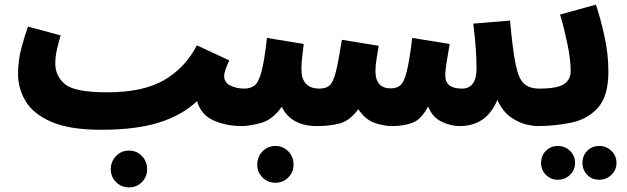

<svg xmlns="http://www.w3.org/2000/svg" viewBox="-20 -540 2710 830"><path d="M1026 5Q1111 5 1111 -78Q1111 -110 1092 -133.5Q1073 -157 1035 -157Q1003 -157 976 -170Q949 -183 949 -212Q949 -231 971 -279L831 -344Q781 -247 690 -194Q599 -141 444 -141Q302 -141 260.5 -176.5Q219 -212 219 -265Q219 -296 226.5 -327.5Q234 -359 242 -387L101 -425Q87 -387 72.5 -332.5Q58 -278 58 -219Q58 -158 90.5 -103Q123 -48 201.5 -13.5Q280 21 418 21Q567 21 666.5 -10Q766 -41 832 -103Q849 -43 904 -19Q959 5 1026 5ZM616 192Q616 158 593.5 134.5Q571 111 538 111Q504 111 481.5 134.5Q459 158 459 192Q459 224 481.5 247Q504 270 538 270Q571 270 593.5 247Q616 224 616 192Z M1351 5Q1436 5 1436 -78Q1436 -110 1417 -133.5Q1398 -157 1361 -157Q1283 -157 1283 -241Q1283 -270 1287 -299.5Q1291 -329 1293 -350L1134 -376Q1123 -277 1110.5 -230.5Q1098 -184 1080.5 -170.5Q1063 -157 1036 -157L1026 5Q1056 5 1106.5 -8Q1157 -21 1198 -78Q1239 5 1351 5ZM1249 172Q1249 138 1226.5 114.5Q1204 91 1171 91Q1137 91 1114.5 114.5Q1092 138 1092 172Q1092 204 1114.5 227Q1137 250 1171 250Q1204 250 1226.5 227Q1249 204 1249 172Z M2301 5Q2386 5 2386 -78Q2386 -110 2367 -133.5Q2348 -157 2311 -157Q2269 -157 2245.5 -178Q2222 -199 2209 -262Q2196 -325 2185 -451L2026 -438Q2034 -371 2037 -325.5Q2040 -280 2040 -245Q2040 -157 1977 -157Q1905 -157 1905 -213Q1905 -236 1911 -273Q1917 -310 1924 -350L1762 -376Q1750 -276 1738 -229.5Q1726 -183 1710 -170.5Q1694 -158 1669 -158Q1603 -158 1603 -233Q1603 -258 1608.5 -290Q1614 -322 1617 -342L1458 -368Q1443 -273 1431.5 -228Q1420 -183 1404 -170Q1388 -157 1361 -157L1351 5Q1406 5 1449 -6.5Q1492 -18 1529 -68Q1559 -23 1599 -9Q1639 5 1673 5Q1728 5 1765 -10Q1802 -25 1831 -80Q1848 -34 1888 -14.5Q1928 5 1967 5Q2083 5 2130 -108Q2154 -56 2190 -32Q2226 -8 2257 -1.5Q2288 5 2301 5Z M2610 -231Q2610 -309 2592 -388.5Q2574 -468 2556 -520L2401 -477Q2417 -425 2432 -354.5Q2447 -284 2447 -231Q2447 -197 2419 -177Q2391 -157 2311 -157L2301 5Q2380 5 2450.5 -10Q2521 -25 2565.5 -75Q2610 -125 2610 -231ZM2570 237Q2601 237 2623 216Q2645 195 2645 164Q2645 133 2623 112Q2601 91 2570 91Q2539 91 2518.5 112Q2498 133 2498 164Q2498 195 2518.5 216Q2539 237 2570 237ZM2392 237Q2422 237 2444 216Q2466 195 2466 164Q2466 133 2444 112Q2422 91 2392 91Q2361 91 2340 112Q2319 133 2319 164Q2319 195 2340 216Q2361 237 2392 237Z"/></svg>

Font: Noto Sans Arabic Condensed Black
Style: Regular
Weight: 900
Width: 3
Designer: Nadine Chahine
Foundry: Monotype Imaging Inc.
Version: 1.001